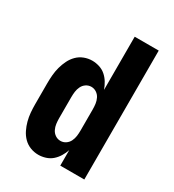

<svg xmlns="http://www.w3.org/2000/svg" viewBox="-180 -838 859 948"><g transform="rotate(30 250.0 -363.5)"><path d="M186 8Q162 8 140 -0.5Q118 -9 101.5 -25.5Q85 -42 74.5 -63.5Q64 -85 58 -107.5Q52 -130 50 -153.5Q48 -177 48 -200V-320Q48 -343 50 -366.5Q52 -390 58 -412.5Q64 -435 74.5 -456.5Q85 -478 101.5 -494.5Q118 -511 140 -519.5Q162 -528 186 -528Q206 -528 226.5 -521.5Q247 -515 262.5 -501.5Q278 -488 289 -470Q300 -452 307 -432V-735H444V0H307V-88Q300 -68 289 -50Q278 -32 262.5 -18.5Q247 -5 226.5 1.5Q206 8 186 8ZM246 -106Q262 -106 275.5 -115Q289 -124 296 -138.5Q303 -153 305 -168.5Q307 -184 307 -200V-320Q307 -336 305 -351.5Q303 -367 296 -381.5Q289 -396 275.5 -405Q262 -414 246 -414Q230 -414 216.5 -405Q203 -396 196 -381.5Q189 -367 187 -351.5Q185 -336 185 -320V-200Q185 -184 187 -168.5Q189 -153 196 -138.5Q203 -124 216.5 -115Q230 -106 246 -106Z"/></g></svg>

Font: Iosevka Term Curly Heavy
Style: Regular
Weight: 900
Designer: Belleve Invis
Foundry: Belleve Invis
Version: Version 32.3.0